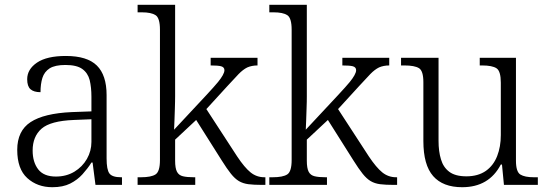

<svg xmlns="http://www.w3.org/2000/svg" viewBox="-20 -780 2311 810"><path d="M200.7 9.8Q137.7 9.8 95.2 -28.6Q52.7 -66.9 52.7 -147.9Q52.7 -228 109.1 -264.9Q165.5 -301.8 282.7 -307.1L365.7 -310.1V-372.1Q365.7 -411.1 358.4 -441.9Q350.6 -472.2 327.1 -489Q303.7 -505.9 255.9 -505.9Q212.4 -505.9 189.5 -491.7Q167 -477.1 158.9 -451.4Q150.9 -425.8 150.9 -391.1Q122.6 -391.1 108.6 -403.6Q94.7 -416 94.7 -445.8Q94.7 -487.8 136.2 -515.9Q177.7 -543.9 257.8 -543.9Q347.7 -543.9 388.7 -503.4Q429.7 -462.9 429.7 -378.9V-111.8Q429.7 -64 441.7 -48.1Q453.6 -32.2 490.7 -32.2H494.6V0H382.8L370.6 -94.2H365.7Q357.9 -81.5 348.4 -69.3Q338.9 -57.1 328.1 -44.9Q306.6 -21 276.1 -5.6Q245.6 9.8 200.7 9.8ZM215.8 -35.2Q259.8 -35.2 293.9 -55.7Q327.6 -76.2 346.7 -109.6Q365.7 -143.1 365.7 -181.2V-276.9L291.5 -273.9Q192.9 -270 155.3 -237.1Q117.7 -204.1 117.7 -145Q117.7 -96.2 141.1 -65.7Q164.6 -35.2 215.8 -35.2Z M803.7 -32.2V0H560.5V-32.2H574.7Q617.7 -32.2 636.2 -44.2Q654.8 -56.2 654.8 -105V-654.8Q654.8 -704.1 636.2 -716.1Q617.7 -728 578.6 -728H560.5V-759.8H718.8V-374Q718.8 -363.3 718.5 -350.8Q718.3 -338.4 717.8 -324.2Q716.8 -300.3 716.1 -273.4Q715.3 -246.6 714.4 -232.9L851.6 -379.9Q883.8 -414.6 899.9 -434.1Q912.6 -449.7 919.7 -462.4Q926.8 -475.1 926.8 -483.9Q926.8 -496.6 912.6 -500.5Q899.4 -503.9 868.7 -503.9V-536.1H1066.4V-503.9Q1042.5 -503.9 1023.4 -495.6Q1005.4 -486.8 986.6 -467.5Q967.8 -448.2 939.5 -417L850.6 -319.8L980.5 -120.1Q1011.7 -73.2 1037.1 -52.7Q1062.5 -32.2 1095.7 -32.2H1099.6V0H1085.4Q1050.8 0 1027.8 -2.9Q1004.9 -5.9 987.8 -16.1Q971.2 -25.9 954.3 -46.9Q937.5 -67.9 915.5 -103L807.6 -273.9L718.8 -190.9V-102.1Q718.8 -70.3 726.6 -55.4Q734.4 -40.5 751.7 -36.4Q769 -32.2 797.4 -32.2Z M1359.4 -32.2V0H1116.2V-32.2H1130.4Q1173.3 -32.2 1191.9 -44.2Q1210.4 -56.2 1210.4 -105V-654.8Q1210.4 -704.1 1191.9 -716.1Q1173.3 -728 1134.3 -728H1116.2V-759.8H1274.4V-374Q1274.4 -363.3 1274.2 -350.8Q1273.9 -338.4 1273.4 -324.2Q1272.5 -300.3 1271.7 -273.4Q1271 -246.6 1270 -232.9L1407.2 -379.9Q1439.5 -414.6 1455.6 -434.1Q1468.3 -449.7 1475.3 -462.4Q1482.4 -475.1 1482.4 -483.9Q1482.4 -496.6 1468.3 -500.5Q1455.1 -503.9 1424.3 -503.9V-536.1H1622.1V-503.9Q1598.1 -503.9 1579.1 -495.6Q1561 -486.8 1542.2 -467.5Q1523.4 -448.2 1495.1 -417L1406.2 -319.8L1536.1 -120.1Q1567.4 -73.2 1592.8 -52.7Q1618.2 -32.2 1651.4 -32.2H1655.3V0H1641.1Q1606.4 0 1583.5 -2.9Q1560.5 -5.9 1543.5 -16.1Q1526.9 -25.9 1510 -46.9Q1493.2 -67.9 1471.2 -103L1363.3 -273.9L1274.4 -190.9V-102.1Q1274.4 -70.3 1282.2 -55.4Q1290 -40.5 1307.4 -36.4Q1324.7 -32.2 1353 -32.2Z M1929.7 9.8Q1848.6 9.8 1807.4 -37.1Q1766.1 -84 1766.1 -185.1V-433.1Q1766.1 -481 1747.6 -492.4Q1729 -503.9 1686 -503.9H1671.9V-536.1H1830.1V-186Q1830.1 -141.1 1840.3 -107.9Q1850.1 -74.2 1875.5 -55.2Q1900.9 -36.1 1947.8 -36.1Q1996.6 -36.1 2029.8 -59.1Q2062 -82 2077.4 -121.6Q2092.8 -161.1 2092.8 -210V-431.2Q2092.8 -480 2074.7 -491.9Q2056.6 -503.9 2013.7 -503.9H2003.9V-536.1H2156.7V-102.1Q2156.7 -55.2 2175.3 -43.7Q2193.8 -32.2 2231.9 -32.2H2249V0H2106L2097.7 -85.9H2092.8Q2043 9.8 1929.7 9.8Z"/></svg>

Font: Koh Santepheap Light
Style: Regular
Weight: 300
Designer: Danh Hong
Version: Version 2.002; ttfautohint (v1.8.3)